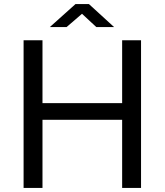

<svg xmlns="http://www.w3.org/2000/svg" viewBox="-20 -920 806 940"><path d="M95.5 0V-723H188V-415H578V-723H670.5V0H578V-333.5H188V0ZM224 -787.5 349.5 -900H415.5L538.5 -787.5H451.5L381.5 -852.5L306 -787.5Z"/></svg>

Font: Public Sans Thin
Style: Regular
Weight: 400
Version: Version 2.001